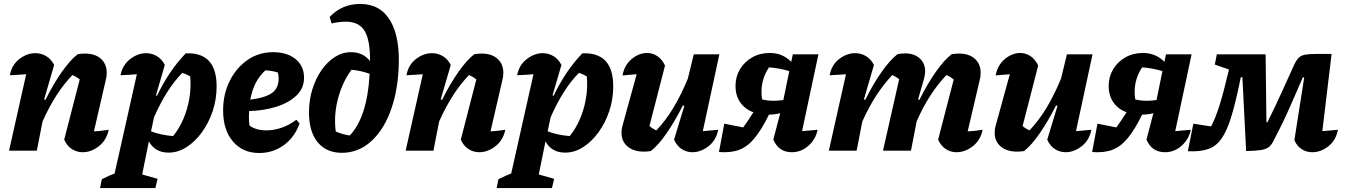

<svg xmlns="http://www.w3.org/2000/svg" viewBox="-20 -765 6832 975"><path d="M26 0 113 -388Q97 -387 77.5 -385.5Q58 -384 30 -383Q40 -436 78.5 -465.5Q117 -495 160 -495Q189 -495 214.5 -480Q240 -465 255 -435L204 -260L211 -258Q251 -339 294.5 -400.5Q338 -462 375 -490Q396 -493 411 -493Q463 -493 492.5 -466.5Q522 -440 522 -394Q522 -376 517 -358L457 -98Q482 -99 498.5 -101.5Q515 -104 532 -106Q521 -53 482 -22.5Q443 8 400 8Q370 8 345 -8Q320 -24 306 -56L385 -362Q367 -376 348 -384Q305 -340 267 -281Q229 -222 196 -148L167 0Z M488 190 497 145Q535 126 562 116L675 -388Q654 -386 633.5 -385Q613 -384 592 -383Q602 -435 641 -465Q680 -495 722 -495Q751 -495 776.5 -480Q802 -465 817 -435L772 -281L777 -278Q807 -341 843 -394.5Q879 -448 923 -494Q1000 -498 1040 -456.5Q1080 -415 1080 -326Q1080 -261 1060 -201Q1040 -141 1005.5 -93.5Q971 -46 927.5 -18Q884 10 836 10Q767 10 736 -47L702 121L780 143L769 190ZM747 -98Q797 -79 859 -74Q889 -110 910.5 -159.5Q932 -209 941.5 -265Q951 -321 946 -377Q925 -389 906 -395Q826 -315 762 -169Z M1296 12Q1213 12 1163 -46.5Q1113 -105 1113 -204Q1113 -287 1146.5 -354Q1180 -421 1237 -460.5Q1294 -500 1367 -500Q1438 -500 1481 -465Q1524 -430 1524 -370Q1524 -317 1485.5 -280Q1447 -243 1383.5 -223Q1320 -203 1245 -201Q1244 -187 1244 -171Q1244 -149 1247 -127Q1280 -103 1334 -103Q1370 -103 1409 -116Q1448 -129 1485 -157L1501 -138Q1477 -69 1422 -28.5Q1367 12 1296 12ZM1395 -366Q1395 -381 1391 -397Q1361 -406 1328 -408Q1298 -381 1279 -344.5Q1260 -308 1251 -259Q1329 -269 1362 -293.5Q1395 -318 1395 -366Z M1716 11Q1637 11 1593 -43Q1549 -97 1549 -194Q1549 -256 1566 -311Q1583 -366 1612.5 -408.5Q1642 -451 1680.5 -475.5Q1719 -500 1762 -500Q1824 -500 1859 -455Q1860 -561 1831.5 -608Q1803 -655 1735 -655Q1705 -655 1664 -646L1654 -679Q1717 -745 1809 -745Q1912 -745 1962.5 -659Q2013 -573 2004 -412Q1997 -286 1959 -190.5Q1921 -95 1858.5 -42Q1796 11 1716 11ZM1685 -97Q1721 -82 1756 -77Q1799 -121 1825 -199.5Q1851 -278 1857 -390Q1815 -406 1765 -411Q1719 -349 1696.5 -264.5Q1674 -180 1685 -97Z M2040 0 2127 -388Q2111 -387 2091.5 -385.5Q2072 -384 2044 -383Q2054 -436 2092.5 -465.5Q2131 -495 2174 -495Q2203 -495 2228.5 -480Q2254 -465 2269 -435L2218 -260L2225 -258Q2265 -339 2308.5 -400.5Q2352 -462 2389 -490Q2410 -493 2425 -493Q2477 -493 2506.5 -466.5Q2536 -440 2536 -394Q2536 -376 2531 -358L2471 -98Q2496 -99 2512.5 -101.5Q2529 -104 2546 -106Q2535 -53 2496 -22.5Q2457 8 2414 8Q2384 8 2359 -8Q2334 -24 2320 -56L2399 -362Q2381 -376 2362 -384Q2319 -340 2281 -281Q2243 -222 2210 -148L2181 0Z M2502 190 2511 145Q2549 126 2576 116L2689 -388Q2668 -386 2647.5 -385Q2627 -384 2606 -383Q2616 -435 2655 -465Q2694 -495 2736 -495Q2765 -495 2790.5 -480Q2816 -465 2831 -435L2786 -281L2791 -278Q2821 -341 2857 -394.5Q2893 -448 2937 -494Q3014 -498 3054 -456.5Q3094 -415 3094 -326Q3094 -261 3074 -201Q3054 -141 3019.5 -93.5Q2985 -46 2941.5 -18Q2898 10 2850 10Q2781 10 2750 -47L2716 121L2794 143L2783 190ZM2761 -98Q2811 -79 2873 -74Q2903 -110 2924.5 -159.5Q2946 -209 2955.5 -265Q2965 -321 2960 -377Q2939 -389 2920 -395Q2840 -315 2776 -169Z M3403 -56 3455 -227 3448 -230Q3407 -149 3364.5 -87.5Q3322 -26 3285 2Q3266 5 3250 5Q3198 5 3167 -21Q3136 -47 3136 -91Q3136 -111 3142 -130L3213 -388Q3177 -385 3141 -382Q3151 -435 3188 -465.5Q3225 -496 3266 -496Q3294 -496 3318 -480Q3342 -464 3357 -432L3278 -125Q3294 -111 3313 -103Q3359 -151 3398.5 -216Q3438 -281 3473 -366L3503 -489H3633L3549 -99Q3569 -101 3588 -102.5Q3607 -104 3627 -106Q3617 -53 3578 -22.5Q3539 8 3496 8Q3467 8 3442 -8Q3417 -24 3403 -56Z M3631 7 3658 -137 3754 -118Q3766 -134 3778.5 -153Q3791 -172 3806 -195Q3764 -210 3739.5 -244.5Q3715 -279 3715 -329Q3715 -375 3737.5 -413Q3760 -451 3799.5 -473.5Q3839 -496 3889 -496Q3954 -496 3998 -451L4006 -489H4136L4053 -99Q4092 -103 4132 -106Q4122 -57 4085 -24.5Q4048 8 4001 8Q3934 8 3907 -56L3942 -190Q3912 -183 3885 -183Q3847 -106 3811.5 -63Q3776 -20 3733 -4Q3690 12 3631 7ZM3850 -260Q3898 -248 3958 -257L3988 -404Q3961 -412 3936 -416.5Q3911 -421 3885 -423Q3836 -350 3850 -260Z M4189 0 4276 -388Q4260 -387 4240.5 -385.5Q4221 -384 4193 -383Q4203 -436 4241.5 -465.5Q4280 -495 4323 -495Q4352 -495 4377.5 -480Q4403 -465 4418 -435L4367 -260L4374 -258Q4414 -339 4457.5 -400.5Q4501 -462 4538 -490Q4549 -492 4558.5 -493Q4568 -494 4575 -494Q4622 -494 4650 -469Q4678 -444 4678 -402Q4678 -394 4676.5 -384.5Q4675 -375 4672 -364L4642 -260L4649 -258Q4689 -339 4732.5 -400.5Q4776 -462 4813 -490Q4835 -493 4849 -493Q4901 -493 4930.5 -466.5Q4960 -440 4960 -394Q4960 -376 4955 -358L4894 -98Q4920 -99 4936.5 -101.5Q4953 -104 4970 -106Q4959 -53 4920 -22.5Q4881 8 4837 8Q4808 8 4783 -8Q4758 -24 4744 -56L4823 -361Q4806 -376 4786 -384Q4743 -339 4705 -280.5Q4667 -222 4635 -149L4606 0H4464L4546 -363Q4530 -376 4511 -384Q4467 -337 4429 -278.5Q4391 -220 4359 -148L4330 0Z M5298 -56 5350 -227 5343 -230Q5302 -149 5259.5 -87.5Q5217 -26 5180 2Q5161 5 5145 5Q5093 5 5062 -21Q5031 -47 5031 -91Q5031 -111 5037 -130L5108 -388Q5072 -385 5036 -382Q5046 -435 5083 -465.5Q5120 -496 5161 -496Q5189 -496 5213 -480Q5237 -464 5252 -432L5173 -125Q5189 -111 5208 -103Q5254 -151 5293.5 -216Q5333 -281 5368 -366L5398 -489H5528L5444 -99Q5464 -101 5483 -102.5Q5502 -104 5522 -106Q5512 -53 5473 -22.5Q5434 8 5391 8Q5362 8 5337 -8Q5312 -24 5298 -56Z M5526 7 5553 -137 5649 -118Q5661 -134 5673.5 -153Q5686 -172 5701 -195Q5659 -210 5634.5 -244.5Q5610 -279 5610 -329Q5610 -375 5632.5 -413Q5655 -451 5694.5 -473.5Q5734 -496 5784 -496Q5849 -496 5893 -451L5901 -489H6031L5948 -99Q5987 -103 6027 -106Q6017 -57 5980 -24.5Q5943 8 5896 8Q5829 8 5802 -56L5837 -190Q5807 -183 5780 -183Q5742 -106 5706.5 -63Q5671 -20 5628 -4Q5585 12 5526 7ZM5745 -260Q5793 -248 5853 -257L5883 -404Q5856 -412 5831 -416.5Q5806 -421 5780 -423Q5731 -350 5745 -260Z M6644 8Q6614 8 6590 -7.5Q6566 -23 6553 -53L6603 -372H6596Q6570 -312 6532 -225.5Q6494 -139 6448 -52Q6438 -30 6423.5 -18.5Q6409 -7 6382 -3Q6355 1 6308 2L6289 -373H6281Q6257 -254 6234.5 -178.5Q6212 -103 6184 -62.5Q6156 -22 6115 -8Q6074 6 6012 3L6040 -137L6130 -123Q6152 -164 6172.5 -229Q6193 -294 6215 -388L6221 -412L6149 -437L6159 -489H6407L6411 -144H6416Q6460 -232 6493 -306Q6526 -380 6551 -434Q6562 -458 6574 -470.5Q6586 -483 6606 -487Q6626 -491 6659 -491H6742L6695 -99Q6734 -102 6774 -106Q6764 -52 6725.5 -22Q6687 8 6644 8Z"/></svg>

Font: Piazzolla
Style: Bold Italic
Weight: 700
Italic angle: -11.3°
Designer: Juan Pablo del Peral
Foundry: Huerta Tipografica
Version: Version 1.330